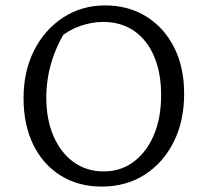

<svg xmlns="http://www.w3.org/2000/svg" viewBox="-20 -680 766 709"><path d="M355 9Q270 9 204.5 -31.5Q139 -72 103 -145.5Q67 -219 67 -317Q67 -417 106 -494Q145 -571 213.5 -615.5Q282 -660 368 -660Q455 -660 521 -618.5Q587 -577 623.5 -504Q660 -431 660 -334Q660 -233 621.5 -156Q583 -79 514.5 -35Q446 9 355 9ZM363 -47Q426 -47 473.5 -82.5Q521 -118 548 -181Q575 -244 575 -329Q575 -411 549 -472Q523 -533 475 -566Q427 -599 361 -599Q319 -599 276 -584Q233 -569 198 -539L228 -575Q151 -455 151 -319Q151 -238 178 -176.5Q205 -115 252.5 -81Q300 -47 363 -47Z"/></svg>

Font: Piazzolla 24pt
Style: Regular
Weight: 400
Designer: Juan Pablo del Peral
Foundry: Huerta Tipografica
Version: Version 2.005